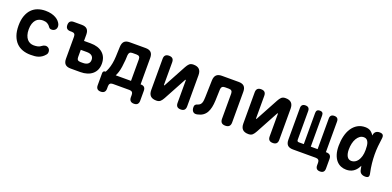

<svg xmlns="http://www.w3.org/2000/svg" viewBox="-1 -1385 4801 2351"><g transform="rotate(20 2400.0 -210.0)"><path d="M62 -277Q62 -352 82 -406Q102 -460 135.5 -494Q169 -528 214.5 -544Q260 -560 312 -560Q355 -560 389 -551.5Q423 -543 448.5 -528.5Q474 -514 490 -496Q506 -478 514 -460Q525 -432 517.5 -408.5Q510 -385 487 -374Q470 -366 450.5 -368.5Q431 -371 420 -388Q406 -411 381.5 -424.5Q357 -438 323 -438Q298 -438 274.5 -429.5Q251 -421 233.5 -401Q216 -381 205.5 -350Q195 -319 195 -275Q195 -234 205 -202.5Q215 -171 232 -151Q249 -131 271.5 -121.5Q294 -112 320 -112Q347 -112 371.5 -117.5Q396 -123 416 -140Q433 -154 455.5 -157Q478 -160 498 -145Q507 -138 512 -128Q517 -118 518.5 -106Q520 -94 517 -82Q514 -70 505 -60Q486 -37 465 -23Q444 -9 421 -1.5Q398 6 373 8Q348 10 321 10Q264 10 216.5 -7Q169 -24 135 -59Q101 -94 81.5 -148Q62 -202 62 -277Z M880 -374H966Q1067 -374 1124 -324Q1181 -274 1181 -186Q1181 -99 1123.5 -49.5Q1066 0 966 0H841Q793 0 770 -23Q747 -46 747 -94V-381Q747 -405 736 -416.5Q725 -428 701 -428H683Q652 -428 636.5 -443Q621 -458 621 -489Q621 -519 636.5 -534.5Q652 -550 683 -550H786Q834 -550 857 -527Q880 -504 880 -456ZM880 -163Q880 -138 891.5 -127Q903 -116 927 -116H959Q1002 -116 1024.5 -134.5Q1047 -153 1047 -187Q1047 -221 1024.5 -239.5Q1002 -258 959 -258H880Z M1284 140Q1253 140 1238 124.5Q1223 109 1223 79V-78Q1223 -94 1231 -102.5Q1239 -111 1256 -111H1258Q1269 -129 1281.5 -161.5Q1294 -194 1302 -237Q1310 -280 1312 -327L1317 -456Q1319 -504 1341.5 -527Q1364 -550 1412 -550H1619Q1667 -550 1690 -527Q1713 -504 1713 -456V-111H1717Q1747 -111 1762 -96Q1777 -81 1777 -51V79Q1777 109 1762 124.5Q1747 140 1716 140Q1686 140 1670.5 124.5Q1655 109 1655 79V47Q1655 24 1643.5 12Q1632 0 1608 0H1392Q1368 0 1356.5 12Q1345 24 1345 47V79Q1345 109 1329.5 124.5Q1314 140 1284 140ZM1588 -391Q1588 -416 1576.5 -427Q1565 -438 1541 -438H1488Q1464 -438 1453 -426.5Q1442 -415 1440 -391L1437 -328Q1433 -281 1427 -238Q1421 -195 1410 -162Q1399 -129 1389 -111H1588Z M1859 -91V-497Q1859 -529 1874.5 -544.5Q1890 -560 1921 -560Q1953 -560 1968.5 -544.5Q1984 -529 1984 -497V-203Q1986 -197 1988 -197Q1990 -197 1991 -199L1994 -203L2152 -495Q2168 -525 2186.5 -542.5Q2205 -560 2240 -560Q2291 -560 2316 -535Q2341 -510 2341 -459V-53Q2341 -21 2325.5 -5.5Q2310 10 2279 10Q2247 10 2231.5 -5.5Q2216 -21 2216 -53V-347Q2214 -353 2212 -353Q2210 -353 2209 -352L2206 -347L2048 -55Q2032 -25 2013.5 -7.5Q1995 10 1960 10Q1909 10 1884 -15Q1859 -40 1859 -91Z M2517 -456Q2519 -504 2542 -527Q2565 -550 2613 -550H2832Q2880 -550 2903 -527Q2926 -504 2926 -456V-56Q2926 -23 2909.5 -6.5Q2893 10 2860 10Q2826 10 2810 -6.5Q2794 -23 2794 -56V-384Q2794 -408 2782.5 -419.5Q2771 -431 2747 -431H2695Q2671 -431 2659.5 -419Q2648 -407 2647 -384L2642 -237Q2640 -189 2631.5 -149.5Q2623 -110 2606 -80Q2589 -50 2561 -30.5Q2533 -11 2493 -3Q2457 6 2436.5 -12.5Q2416 -31 2416 -72Q2416 -92 2425.5 -102.5Q2435 -113 2459 -120Q2476 -126 2486 -136.5Q2496 -147 2501.5 -162.5Q2507 -178 2508.5 -197Q2510 -216 2511 -237Z M3059 -91V-497Q3059 -529 3074.5 -544.5Q3090 -560 3121 -560Q3153 -560 3168.5 -544.5Q3184 -529 3184 -497V-203Q3186 -197 3188 -197Q3190 -197 3191 -199L3194 -203L3352 -495Q3368 -525 3386.5 -542.5Q3405 -560 3440 -560Q3491 -560 3516 -535Q3541 -510 3541 -459V-53Q3541 -21 3525.5 -5.5Q3510 10 3479 10Q3447 10 3431.5 -5.5Q3416 -21 3416 -53V-347Q3414 -353 3412 -353Q3410 -353 3409 -352L3406 -347L3248 -55Q3232 -25 3213.5 -7.5Q3195 10 3160 10Q3109 10 3084 -15Q3059 -40 3059 -91Z M4141 140Q4112 140 4097.5 125.5Q4083 111 4083 82V47Q4083 24 4071.5 12Q4060 0 4036 0H3739Q3690 0 3667.5 -23Q3645 -46 3645 -94V-506Q3645 -533 3658.5 -546.5Q3672 -560 3699 -560Q3726 -560 3739.5 -546.5Q3753 -533 3753 -506V-131Q3753 -119 3759 -113Q3765 -107 3776 -107H3841V-514Q3841 -537 3852.5 -548.5Q3864 -560 3887 -560Q3910 -560 3921 -548.5Q3932 -537 3932 -514V-107H4021V-506Q4021 -533 4034.5 -546.5Q4048 -560 4075 -560Q4102 -560 4115.5 -546.5Q4129 -533 4129 -506V-107H4135Q4167 -107 4183 -91.5Q4199 -76 4199 -44V82Q4199 111 4184.5 125.5Q4170 140 4141 140Z M4434 10Q4398 10 4364.5 -3.5Q4331 -17 4305.5 -46Q4280 -75 4264.5 -121.5Q4249 -168 4249 -234Q4249 -301 4263.5 -361Q4278 -421 4307 -465Q4336 -509 4379 -534.5Q4422 -560 4479 -560Q4526 -560 4555 -537Q4578 -519 4593 -493Q4594 -497 4594 -501Q4599 -531 4617.5 -545.5Q4636 -560 4666 -560Q4697 -560 4709 -545.5Q4721 -531 4717 -501Q4709 -446 4704 -392Q4699 -338 4699.5 -283.5Q4700 -229 4706 -171Q4712 -113 4726 -48Q4733 -18 4723.5 -4Q4714 10 4683 10Q4652 10 4631 -4Q4610 -18 4604 -48Q4598 -74 4594 -99Q4589 -89 4583 -79Q4560 -37 4523 -13.5Q4486 10 4434 10ZM4459 -112Q4481 -112 4502.5 -123.5Q4524 -135 4540.5 -158.5Q4557 -182 4567 -217Q4577 -252 4577 -299Q4577 -326 4574.5 -351.5Q4572 -377 4564 -396Q4556 -415 4542 -426.5Q4528 -438 4505 -438Q4476 -438 4453.5 -422Q4431 -406 4414.5 -378Q4398 -350 4389.5 -313Q4381 -276 4381 -234Q4381 -179 4400 -145.5Q4419 -112 4459 -112Z"/></g></svg>

Font: Maple Mono NL
Style: Bold
Weight: 700
Monospace: yes
Designer: subframe7536
Version: Version 7.000